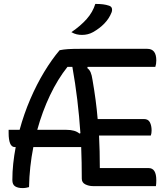

<svg xmlns="http://www.w3.org/2000/svg" viewBox="-20 -949 840 979"><path d="M128 5Q121 7 113 8.5Q105 10 95 10Q71 10 57 1Q43 -8 43 -31Q43 -73 47.5 -115Q52 -157 60 -199H56Q39 -199 31.5 -218Q24 -237 24 -270V-287H80Q102 -368 134.5 -443.5Q167 -519 205.5 -582.5Q244 -646 284 -693Q304 -697 326.5 -698.5Q349 -700 387 -700H731Q777 -700 777 -641Q777 -623 772 -608H427L425 -602Q436 -594 442 -580.5Q448 -567 452 -540Q461 -488 467.5 -439Q474 -390 478 -342H714Q736 -342 744.5 -325Q753 -308 753 -284Q753 -277 752 -270Q751 -263 749 -258H485Q489 -180 489 -92H738Q777 -92 777 -30Q777 -22 776.5 -14Q776 -6 775 0H455Q433 0 415 -9Q397 -18 397 -38Q397 -122 394 -199H150Q130 -98 128 5ZM319 -287Q363 -287 385 -268L390 -270Q384 -358 374 -441Q364 -524 349 -608H324Q274 -545 235 -463Q196 -381 170 -287ZM466 -929Q489 -929 505 -927Q521 -925 536 -920Q548 -916 550.5 -906.5Q553 -897 549 -886Q537 -855 512.5 -829.5Q488 -804 454 -785Q429 -771 398 -771Q384 -771 371 -774Q358 -777 344 -785Q391 -817 422 -852Q453 -887 466 -929Z"/></svg>

Font: Recursive Sn Csl St
Style: Regular
Weight: 400
Version: Version 1.079;hotconv 1.0.112;makeotfexe 2.5.65598; ttfautoh